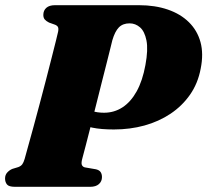

<svg xmlns="http://www.w3.org/2000/svg" viewBox="-20 -720 800 740"><path d="M753.5 -455.5Q743 -399 712.5 -355.2Q682 -311.5 637 -281.5Q592 -251.5 536.5 -236.2Q481 -221 419 -221Q369 -221 335.8 -228Q302.5 -235 266.5 -251L290.5 -313.5Q312.5 -299 334 -292.2Q355.5 -285.5 381 -285.5Q420 -285.5 452 -306.2Q484 -327 506.8 -368Q529.5 -409 540.5 -469.5Q551.5 -529 544.5 -564Q537.5 -599 519.8 -614.5Q502 -630 479.5 -630Q453.5 -630 438.2 -614.5Q423 -599 413 -565Q411.5 -559.5 406 -536.5Q400.5 -513.5 391.5 -478.5Q382.5 -443.5 372 -401.8Q361.5 -360 350.5 -316.2Q339.5 -272.5 329.2 -232.2Q319 -192 310.8 -160.5Q302.5 -129 298 -112Q292.5 -93 295.2 -85.2Q298 -77.5 306.5 -75L350 -67.5Q362.5 -64.5 367.8 -56.8Q373 -49 373 -37.5Q373 -21 361.2 -10.5Q349.5 0 327.5 0H38Q14 0 6.8 -9.2Q-0.5 -18.5 -0.5 -32Q-0.5 -46 8 -55.2Q16.5 -64.5 27.5 -69L50.5 -76Q61 -80 66 -87Q71 -94 75 -107.5Q79.5 -124 88.5 -156.5Q97.5 -189 109.2 -231.5Q121 -274 133.2 -320.8Q145.5 -367.5 157.5 -413.2Q169.5 -459 179.2 -498Q189 -537 195.8 -563.8Q202.5 -590.5 204 -598Q206.5 -611 202.8 -616.8Q199 -622.5 190 -625.5L169 -633Q158 -638.5 152.5 -645Q147 -651.5 147 -662.5Q147 -679.5 158.5 -689.8Q170 -700 192 -700H515.5Q577.5 -700 626.5 -683.2Q675.5 -666.5 708 -634.5Q740.5 -602.5 752.8 -557.5Q765 -512.5 753.5 -455.5Z"/></svg>

Font: Fraunces Black
Style: Italic
Weight: 900
Italic angle: -16°
Version: Version 1.000;[b76b70a41]